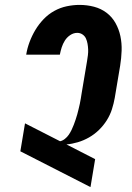

<svg xmlns="http://www.w3.org/2000/svg" viewBox="-20 -763 540 783"><path d="M349 0 63 -146 82 -260 225 -187Q235 -189 244.5 -196.5Q254 -204 260.5 -213.5Q267 -223 272 -233.5Q277 -244 281 -254.5Q285 -265 288.5 -275.5Q292 -286 295 -296.5Q298 -307 300.5 -318Q303 -329 305.5 -339.5Q308 -350 309.5 -361Q311 -372 313 -383L335 -514Q337 -526 338.5 -538Q340 -550 339.5 -561.5Q339 -573 337 -584.5Q335 -596 330.5 -606Q326 -616 316.5 -622.5Q307 -629 295 -629Q280 -629 266.5 -620Q253 -611 244.5 -597.5Q236 -584 231.5 -569.5Q227 -555 224 -540H87V-541Q91 -566 100.5 -591.5Q110 -617 124 -640.5Q138 -664 157.5 -684.5Q177 -705 201.5 -718.5Q226 -732 252.5 -737.5Q279 -743 304 -743Q335 -743 363.5 -735.5Q392 -728 414.5 -711Q437 -694 451 -669Q465 -644 471 -615.5Q477 -587 476 -556.5Q475 -526 470 -495L448 -364Q444 -341 436.5 -317.5Q429 -294 415.5 -272.5Q402 -251 383.5 -233Q365 -215 343 -202.5Q321 -190 297.5 -183Q274 -176 251 -174L368 -114Z"/></svg>

Font: Iosevka Term Curly Hv Obl
Style: Regular
Weight: 900
Italic angle: -9°
Designer: Belleve Invis
Foundry: Belleve Invis
Version: Version 32.3.0